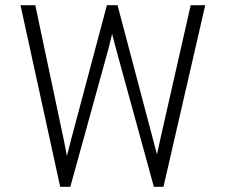

<svg xmlns="http://www.w3.org/2000/svg" viewBox="-20 -720 870 740"><path d="M59 -700H116L226 -180L238 -119L253 -178L392 -700H433L571 -178L585 -125L597 -180L715 -700H771L610 0H573L435 -503L412 -589L399 -536L390 -503L251 0H212Z"/></svg>

Font: Overpass ExtraLight
Style: Regular
Weight: 200
Designer: Delve Withrington, Thomas Jockin
Foundry: Delve Fonts
Version: Version 3.000;DELV;Overpass